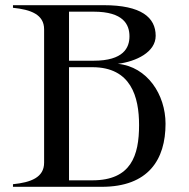

<svg xmlns="http://www.w3.org/2000/svg" viewBox="-20 -720 727 740"><path d="M434 -474C505 -483 580 -519 580 -582C580 -653 524 -700 380 -700H30V-690C99 -683 150 -664 150 -607V-93C150 -36 99 -17 30 -10V0H372C552 0 618 -105 618 -243C618 -355 548 -463 434 -474ZM341 -675C456 -675 479 -625 479 -580C479 -536 456 -486 341 -486H246V-675ZM336 -25H246V-461H336C485 -461 516 -347 516 -238C516 -120 485 -25 336 -25Z"/></svg>

Font: Sprat
Style: Regular
Weight: 400
Designer: Ethan Nakache
Foundry: Collletttivo
Version: Version 2.000;Glyphs 3.2 (3217)